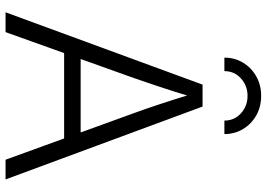

<svg xmlns="http://www.w3.org/2000/svg" viewBox="-158 -826 984 709"><g transform="rotate(90 334.5 -472.0)"><path d="M25.9 0 293 -727.5H374L643.1 0H570.3L397.5 -476.1Q382.8 -516.1 365.5 -568.6Q348.1 -621.1 325.2 -695.8H340.8Q318.4 -620.6 300.5 -567.4Q282.7 -514.2 269.5 -476.1L99.1 0ZM150.4 -216.3V-277.3H518.6V-216.3ZM334.5 -943.8Q375 -943.8 406.7 -925.8Q438.5 -907.7 457 -877Q475.6 -846.2 475.6 -808.1H425.8Q425.8 -845.2 398.7 -869.4Q371.6 -893.6 334.5 -893.6Q297.4 -893.6 270.3 -869.4Q243.2 -845.2 243.2 -808.1H193.4Q193.4 -846.2 211.9 -877Q230.5 -907.7 262.5 -925.8Q294.4 -943.8 334.5 -943.8Z"/></g></svg>

Font: Inter 16pt Light
Style: Regular
Weight: 300
Version: Version 4.001;git-66647c0bb